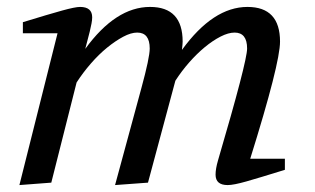

<svg xmlns="http://www.w3.org/2000/svg" viewBox="-20 -527 909 554"><path d="M36 7 146 -431H46V-463Q121 -486 159 -496.5Q197 -507 211 -507Q246 -507 246 -477Q246 -469 244 -459Q242 -449 239 -436L226 -386Q314 -507 413 -507Q507 -507 507 -407Q507 -404 506.5 -398Q506 -392 505 -383Q595 -507 694 -507Q788 -507 788 -407Q788 -344 702 -69H802V-37Q728 -14 691 -3.5Q654 7 637 7Q602 7 602 -23Q602 -40 609 -64Q693 -350 693 -387Q693 -433 657 -433Q639 -433 616.5 -421.5Q594 -410 571 -391Q548 -372 526 -347Q504 -322 486 -294L407 0L312 7L388 -273Q412 -361 412 -387Q412 -433 376 -433Q358 -433 335.5 -421Q313 -409 289 -389.5Q265 -370 242 -343.5Q219 -317 201 -289L128 0Z"/></svg>

Font: Volkhov
Style: Italic
Weight: 400
Italic angle: -12°
Designer: Cyreal (www.cyreal.org)
Foundry: Cyreal (www.cyreal.org)
Version: Version 1.010